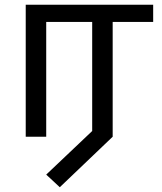

<svg xmlns="http://www.w3.org/2000/svg" viewBox="-20 -574 680 806"><path d="M231 212 174 159 367 -24V-482H174V0H88V-554H623V-482H453V0Z"/></svg>

Font: ltamil15
Style: Book
Weight: 400
Designer: Jelle Bosma - Monotype Design Team
Foundry: Monotype Imaging Inc.
Version: Version 2.003